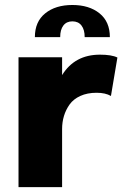

<svg xmlns="http://www.w3.org/2000/svg" viewBox="-20 -765 519 785"><path d="M122.6 -613.3Q122.6 -676.3 164.8 -710.4Q207 -744.6 275.9 -744.6Q344.7 -744.6 387 -710.4Q429.2 -676.3 429.2 -613.3H326.2Q326.2 -643.6 313.2 -660.6Q300.3 -677.7 275.9 -677.7Q252 -677.7 239 -660.6Q226.1 -643.6 226.1 -613.3ZM55.7 0V-530.8H233.9V-458Q285.6 -541.5 388.7 -541.5Q436.5 -541.5 460 -529.8L433.6 -372.6Q411.1 -385.7 375 -385.7Q336.9 -385.7 308.6 -372.8Q280.3 -359.9 264.6 -337.9Q249 -315.9 241.5 -290.8Q233.9 -265.6 233.9 -237.3V0Z"/></svg>

Font: Epilogue ExtraBold
Style: Regular
Weight: 800
Designer: Tyler Finck
Foundry: Etcetera Type Co
Version: Version 2.112